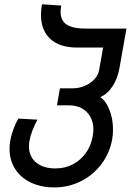

<svg xmlns="http://www.w3.org/2000/svg" viewBox="-20 -682 640 876"><path d="M23.5 -3.5Q23.5 -23 27 -42Q31 -64.5 41 -92Q51 -119.5 63.5 -141L151 -136Q138 -113 128.2 -87.5Q118.5 -62 114.5 -40Q112 -26 112 -15Q112 32 144.5 59.2Q177 86.5 233.5 86.5Q276 86.5 311.8 68Q347.5 49.5 371.5 16.2Q395.5 -17 403 -61Q406 -77 406 -91.5Q406 -124.5 392.2 -149.2Q378.5 -174 353.2 -187.8Q328 -201.5 294.5 -201.5H240L253.5 -279H311Q340.5 -279 367 -290.2Q393.5 -301.5 411 -320.8Q428.5 -340 432.5 -363.5L450.5 -465H332.5Q252.5 -465 209.8 -504.2Q167 -543.5 167 -614.5Q167 -637 171.5 -662.5L259.5 -656.5Q256.5 -641 256.5 -628Q256.5 -588 284.2 -569.8Q312 -551.5 372.5 -551.5H557L525 -371Q517 -325 494.2 -289.5Q471.5 -254 438 -239Q465 -219 480.2 -178.8Q495.5 -138.5 495.5 -91.5Q495.5 -67.5 492 -47Q480.5 16.5 443 66.5Q405.5 116.5 349.2 144.8Q293 173 228.5 173Q167 173 120.5 150.8Q74 128.5 48.8 88.5Q23.5 48.5 23.5 -3.5Z"/></svg>

Font: JuliaMono Italic
Style: Regular
Weight: 400
Italic angle: -9°
Monospace: yes
Designer: cormullion
Foundry: corm
Version: Version 0.049; ttfautohint (v1.8.4)